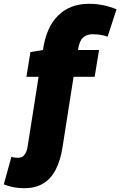

<svg xmlns="http://www.w3.org/2000/svg" viewBox="-114 -770 633 1010"><path d="M15 220Q-16 220 -42 215Q-68 210 -94 200L-54 55Q-44 58 -35.5 59Q-27 60 -19 60Q-5 60 5.5 53Q16 46 23 30.5Q30 15 33 -10L89 -366H25L46 -496L112 -507Q129 -627 192 -688.5Q255 -750 353 -750Q395 -750 432 -742Q469 -734 499 -721L452 -577Q442 -581 428.5 -584Q415 -587 401 -588.5Q387 -590 374 -590Q342 -590 322.5 -572Q303 -554 296 -507H407L384 -366H273L215 4Q204 75 178.5 123.5Q153 172 112 196Q71 220 15 220Z"/></svg>

Font: Georama ExtraBold
Style: Italic
Weight: 800
Italic angle: -9°
Version: Version 1.001